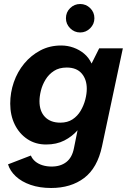

<svg xmlns="http://www.w3.org/2000/svg" viewBox="-20 -737 635 958"><path d="M235 201Q178 201 133 185.5Q88 170 59 143Q30 116 20 83L134 39Q141 56 156 68.5Q171 81 192 87.5Q213 94 238 94Q282 94 311 71.5Q340 49 349 2L367 -87Q340 -56 301 -36Q262 -16 210 -16Q157 -16 116.5 -43Q76 -70 53.5 -116Q31 -162 31 -220Q31 -275 49 -327Q67 -379 101 -420Q135 -461 181.5 -485.5Q228 -510 285 -510Q317 -510 346.5 -499.5Q376 -489 399.5 -469.5Q423 -450 437 -420L475 -496H593L489 -7Q466 101 400 151Q334 201 235 201ZM281 -125Q317 -125 342 -141.5Q367 -158 382.5 -184.5Q398 -211 405.5 -240Q413 -269 413 -294Q413 -341 387.5 -370.5Q362 -400 313 -400Q275 -400 249 -383Q223 -366 207 -339.5Q191 -313 184 -284.5Q177 -256 177 -232Q177 -182 204.5 -153.5Q232 -125 281 -125ZM380 -575Q351 -575 330 -596Q309 -617 309 -646Q309 -676 330 -696.5Q351 -717 380 -717Q409 -717 430 -696.5Q451 -676 451 -646Q451 -617 430 -596Q409 -575 380 -575Z"/></svg>

Font: Atkinson Hyperlegible Next
Style: Bold Italic
Weight: 700
Italic angle: -12°
Designer: Elliott Scott, Megan Eiswerth, Linus Boman, Theodore Petrosky, Letters from Sweden
Foundry: Applied Design Works, Letters from Sweden
Version: Version 2.001